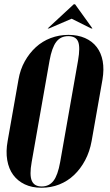

<svg xmlns="http://www.w3.org/2000/svg" viewBox="-20 -873 516 903"><path d="M67 -499Q75 -546 96.5 -584.5Q118 -623 148.5 -651Q179 -679 218.5 -694Q258 -709 302 -709Q346 -709 380 -694Q414 -679 435 -651.5Q456 -624 463 -585.5Q470 -547 462 -499L411 -210Q402 -160 380.5 -119.5Q359 -79 328.5 -50Q298 -21 259 -5.5Q220 10 175 10Q130 10 96.5 -6Q63 -22 42 -50.5Q21 -79 14 -120Q7 -161 16 -210ZM129 -111Q118 -50 129.5 -23Q141 4 176 4Q211 4 231.5 -22.5Q252 -49 263 -111L347 -588Q358 -651 347.5 -677Q337 -703 301 -703Q265 -703 244.5 -676Q224 -649 213 -588ZM327 -853H333L415 -739H409L317 -785L210 -739H204Z"/></svg>

Font: Moniqa Black Ita Display
Style: Italic
Weight: 900
Italic angle: -10°
Designer: Rajesh Rajput
Foundry: Rajesh Rajput
Version: Version 1.000